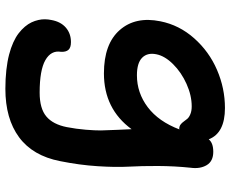

<svg xmlns="http://www.w3.org/2000/svg" viewBox="-92 -514 866 722"><g transform="rotate(90 341.0 -153.0)"><path d="M314 259.8Q275.9 259.8 243.2 256.1Q210.4 252.4 185.3 245.8Q160.2 239.3 139.6 230Q119.1 220.7 105 209.7Q90.8 198.7 80.3 186.3Q69.8 173.8 64 161.4Q58.1 148.9 55.2 135.7Q52.2 122.6 52.5 110.6Q52.7 98.6 55.2 86.9Q61.5 51.8 83.7 32.5Q106 13.2 138.2 13.2Q159.2 13.2 167.5 22.7Q175.8 32.2 174.8 50.8Q168.5 87.9 206.1 109.4Q243.7 130.9 328.1 130.9Q388.2 130.9 418 105.7Q447.8 80.6 458 28.8Q464.8 -6.3 467.8 -42.2Q470.7 -78.1 470.5 -99.4Q470.2 -120.6 468.3 -159.7Q466.3 -198.7 465.8 -214.8Q389.6 -110.8 255.9 -110.8Q145 -110.8 93 -170.2Q41 -229.5 60.1 -323.2Q74.2 -394 124 -450.2Q173.8 -506.3 242.9 -536.1Q312 -565.9 386.2 -565.9Q480.5 -565.9 503.9 -504.9Q517.6 -522 550.8 -522Q586.4 -522 601.1 -497.1Q615.7 -472.2 610.8 -437Q604.5 -376.5 604.2 -314Q604 -251.5 606.7 -203.6Q609.4 -155.8 605 -87.2Q600.6 -18.6 585.9 54.2Q565.9 156.7 496.1 208.3Q426.3 259.8 314 259.8ZM184.1 -308.1Q177.2 -274.4 197 -254.6Q216.8 -234.9 263.2 -234.9Q329.1 -234.9 383.1 -275.6Q437 -316.4 466.8 -395L464.8 -394Q455.1 -394 448.5 -398.9Q441.9 -403.8 437.3 -410.6Q432.6 -417.5 426.8 -424.3Q420.9 -431.2 408.9 -436Q397 -440.9 379.9 -440.9Q338.9 -440.9 295.4 -421.4Q252 -401.9 221.2 -370.8Q190.4 -339.8 184.1 -308.1Z"/></g></svg>

Font: Shantell Sans Irregular
Style: Italic
Weight: 600
Italic angle: -11.31°
Designer: Stephen Nixon, Anya Danilova, Shantell Martin
Foundry: Arrow Type
Version: Version 1.006;[9816181b4]